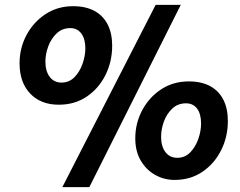

<svg xmlns="http://www.w3.org/2000/svg" viewBox="-20 -767 985 787"><path d="M346.2 0H235.6L617.9 -747H720.9ZM221 -337.8Q147.2 -337.8 103.7 -383.5Q60.2 -429.1 60.2 -507.6Q60.2 -569.8 88.5 -623.1Q116.9 -676.4 166.4 -709Q215.8 -741.6 279.6 -741.6Q332 -741.6 367.7 -722Q403.4 -702.3 421.6 -666.1Q439.8 -629.9 439.8 -579.8Q439.8 -514.8 412.4 -459.7Q385.1 -404.7 336 -371.3Q286.8 -337.8 221 -337.8ZM232.3 -428.5Q263.7 -428.5 285.5 -450.9Q307.2 -473.4 318.5 -506Q329.8 -538.6 329.8 -569Q329.8 -607 313.5 -629.4Q297.1 -651.8 268.3 -651.8Q235 -651.8 212.3 -630.3Q189.6 -608.7 177.8 -577Q166.1 -545.2 166.1 -514.5Q166.1 -475.5 183.7 -452Q201.3 -428.5 232.3 -428.5ZM695.3 -29.5Q652.7 -29.5 616 -50.1Q579.3 -70.7 556.9 -108.9Q534.5 -147.1 534.5 -199.9Q534.5 -261.5 562.7 -314.7Q590.8 -367.9 640.3 -400.6Q689.7 -433.3 754 -433.3Q806.4 -433.3 842 -413.6Q877.6 -394 895.8 -357.7Q914 -321.4 914 -271.4Q914 -206.3 886.5 -151.3Q859 -96.4 809.9 -62.9Q760.7 -29.5 695.3 -29.5ZM706.7 -120.2Q738.1 -120.2 759.9 -142.6Q781.6 -165.1 792.9 -197.6Q804.2 -230.2 804.2 -260.6Q804.2 -299.9 787.9 -321.7Q771.5 -343.5 742.7 -343.5Q709.1 -343.5 686.3 -322.1Q663.5 -300.7 651.9 -269Q640.3 -237.2 640.3 -206.1Q640.3 -167.2 658 -143.7Q675.7 -120.2 706.7 -120.2Z"/></svg>

Font: Merriweather Sans Variable Regular
Style: Italic
Weight: 300
Italic angle: -8°
Designer: Eben Sorkin
Foundry: Eben Sorkin
Version: Version 2.001